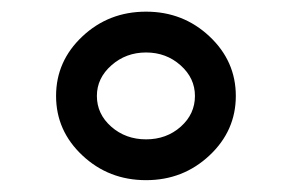

<svg xmlns="http://www.w3.org/2000/svg" viewBox="-20 -720 497 326"><path d="M228 -414.1Q164.6 -414.1 119.9 -456.1Q75.2 -498 75.2 -557.1Q75.2 -616.2 119.9 -658.2Q164.6 -700.2 228 -700.2Q291 -700.2 335.7 -658.2Q380.4 -616.2 380.4 -557.1Q380.4 -498 335.7 -456.1Q291 -414.1 228 -414.1ZM311 -557.1Q311 -587.4 286.6 -609.1Q262.2 -630.9 228 -630.9Q193.8 -630.9 169.2 -609.1Q144.5 -587.4 144.5 -557.1Q144.5 -526.4 168.9 -504.9Q193.4 -483.4 228 -483.4Q262.7 -483.4 286.9 -504.9Q311 -526.4 311 -557.1Z"/></svg>

Font: HK Grotesk SemiBold Italic
Style: Regular
Weight: 600
Italic angle: -13°
Designer: Alfredo Marco Pradil and Stefan Peev
Foundry: Hanken Design Co.
Version: Version 1.000;PS 001.000;hotconv 1.0.88;makeotf.lib2.5.64775